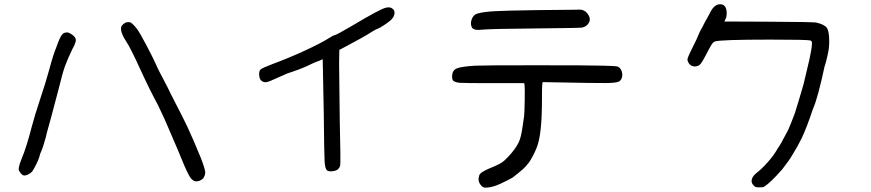

<svg xmlns="http://www.w3.org/2000/svg" viewBox="-20 -715 4040 891"><path d="M579.1 -612.3Q590.8 -613.3 616.2 -580.1Q627.9 -564.5 657.2 -509.3Q686.5 -454.1 702.1 -419.9Q712.9 -393.6 757.8 -309.6Q766.6 -290 796.9 -231.4Q825.2 -177.7 849.1 -127.4Q873 -77.1 911.1 15.6Q930.7 65.4 932.6 85L930.7 97.7L923.8 112.3Q904.3 129.9 884.8 126Q877 124 867.7 114.7Q858.4 105.5 835.9 54.7Q808.6 -12.7 759.8 -125Q744.1 -163.1 713.9 -225.6Q675.8 -295.9 630.9 -393.6Q585 -494.1 566.4 -521.5Q548.8 -547.9 543.5 -567.9Q538.1 -587.9 546.9 -597.7Q552.7 -604.5 560.5 -608.9Q568.4 -613.3 579.1 -612.3ZM267.6 -553.7Q275.4 -565.4 294.9 -564.5Q309.6 -559.6 322.3 -547.9Q335 -536.1 331.1 -521.5Q325.2 -502 316.4 -488.3Q292 -437.5 280.8 -405.8Q269.5 -374 251 -297.9Q223.6 -194.3 215.8 -165Q192.4 -83 192.4 -77.1Q178.7 -28.3 171.9 -14.2Q165 0 162.1 14.6Q158.2 27.3 147.5 48.8Q136.7 70.3 129.9 80.1Q124 87.9 112.3 93.8Q100.6 99.6 92.8 99.6Q82 99.6 69.3 79.1Q61.5 67.4 80.1 22.5Q103.5 -33.2 127.9 -128.9Q141.6 -180.7 166 -253.9Q189.5 -323.2 209 -393.6Q226.6 -460.9 241.2 -495.1Q257.8 -543 267.6 -553.7Z M1768.6 -678.7Q1780.3 -681.6 1785.2 -680.7Q1789.1 -679.7 1792 -679.7Q1795.9 -679.7 1803.7 -672.9Q1813.5 -664.1 1810.1 -648.4Q1806.6 -632.8 1792 -620.1Q1779.3 -609.4 1759.8 -596.7Q1740.2 -584 1733.4 -582Q1724.6 -579.1 1707 -568.4Q1694.3 -559.6 1658.2 -539.1Q1639.6 -528.3 1589.8 -502L1554.7 -483.4L1553.7 -421.9Q1553.7 -365.2 1556.6 -159.2Q1561.5 43 1558.6 52.7Q1552.7 79.1 1516.6 80.1Q1502 80.1 1497.1 75.2Q1488.3 67.4 1486.3 33.2Q1484.4 -1 1482.4 -196.3L1477.5 -440.4L1460.9 -432.6Q1445.3 -427.7 1426.8 -418.9Q1388.7 -399.4 1338.9 -382.8Q1314.5 -376 1284.2 -361.3Q1255.9 -348.6 1233.4 -338.9Q1219.7 -334 1214.8 -333.5Q1210 -333 1203.1 -335Q1183.6 -340.8 1182.6 -368.2Q1181.6 -386.7 1190.4 -393.6Q1199.2 -400.4 1245.1 -418Q1319.3 -445.3 1394.5 -480Q1469.7 -514.6 1509.8 -540Q1526.4 -550.8 1530.3 -550.8Q1538.1 -550.8 1616.2 -596.7Q1740.2 -670.9 1768.6 -678.7Z M2654.3 -669.9Q2668 -670.9 2676.8 -669.9Q2700.2 -666 2712.9 -641.6Q2720.7 -626 2713.9 -611.3Q2704.1 -591.8 2680.7 -586.9Q2666 -585 2463.9 -583Q2263.7 -581.1 2228.5 -578.1Q2199.2 -575.2 2188 -577.1Q2176.8 -579.1 2170.9 -585.9Q2161.1 -602.5 2168.9 -625Q2176.8 -647.5 2196.3 -652.3Q2224.6 -660.2 2275.9 -663.1Q2327.1 -666 2465.8 -668Q2642.6 -669.9 2654.3 -669.9ZM2185.5 -410.2Q2220.7 -412.1 2469.2 -412.1Q2717.8 -412.1 2779.3 -410.2Q2834 -409.2 2845.2 -406.2Q2856.4 -403.3 2863.3 -388.7Q2870.1 -373 2866.7 -357.4Q2863.3 -341.8 2850.6 -335.9Q2837.9 -330.1 2791 -329.6Q2744.1 -329.1 2551.8 -333L2498 -334L2496.1 -320.3Q2495.1 -302.7 2495.1 -257.8Q2495.1 -171.9 2489.3 -118.2Q2484.4 -70.3 2474.1 -39.6Q2463.9 -8.8 2439.5 32.2Q2422.9 55.7 2405.8 70.8Q2388.7 85.9 2358.4 109.4Q2335.9 122.1 2302.2 137.7Q2268.6 153.3 2242.2 155.3Q2230.5 157.2 2222.7 153.8Q2214.8 150.4 2206.1 136.7Q2199.2 124 2201.2 110.8Q2203.1 97.7 2208 91.8Q2216.8 80.1 2267.6 59.6Q2292 49.8 2306.6 40.5Q2321.3 31.2 2338.9 11.7Q2370.1 -20.5 2386.7 -53.7Q2397.5 -75.2 2404.3 -122.1Q2406.2 -139.6 2412.1 -174.8Q2414.1 -190.4 2415 -250.5Q2416 -310.5 2414.1 -322.3L2412.1 -329.1H2259.8Q2139.6 -329.1 2116.2 -330.6Q2092.8 -332 2083 -340.8Q2078.1 -345.7 2078.1 -360.4Q2078.1 -387.7 2098.6 -397Q2119.1 -406.2 2185.5 -410.2Z M3309.6 -693.4Q3335 -700.2 3346.7 -681.6Q3355.5 -664.1 3350.6 -635.7L3341.8 -615.2L3544.9 -614.3Q3747.1 -613.3 3767.6 -610.4Q3805.7 -601.6 3816.9 -585.9Q3828.1 -570.3 3828.1 -522.5Q3828.1 -489.3 3820.3 -458Q3813.5 -425.8 3805.7 -403.3Q3794.9 -350.6 3778.3 -287.1Q3764.6 -236.3 3752 -208Q3724.6 -125 3700.2 -73.2Q3681.6 -35.2 3655.3 6.8Q3644.5 26.4 3610.4 70.3Q3556.6 131.8 3526.4 151.4Q3519.5 155.3 3502 154.3Q3490.2 154.3 3486.3 152.8Q3482.4 151.4 3475.6 143.6Q3467.8 134.8 3467.8 125Q3467.8 106.4 3490.2 87.9Q3512.7 71.3 3542 38.6Q3571.3 5.9 3589.8 -27.3Q3598.6 -37.1 3637.7 -112.3Q3647.5 -133.8 3668.9 -190.4Q3687.5 -250 3709 -324.2Q3716.8 -354.5 3736.3 -439.5Q3747.1 -487.3 3748 -513.7Q3749 -524.4 3740.2 -527.3Q3725.6 -531.2 3553.7 -531.2Q3322.3 -531.2 3297.9 -522.5Q3290 -520.5 3281.7 -507.3Q3273.4 -494.1 3255.9 -460Q3240.2 -429.7 3232.4 -419.9Q3224.6 -410.2 3214.8 -408.2Q3202.1 -404.3 3190.4 -409.7Q3178.7 -415 3173.8 -426.8Q3168.9 -435.5 3170.9 -443.4Q3172.9 -451.2 3185.5 -477.5Q3194.3 -495.1 3211.9 -531.2Q3224.6 -564.5 3238.3 -586.9Q3250 -611.3 3267.6 -641.6Q3280.3 -668 3289.1 -678.2Q3297.9 -688.5 3309.6 -693.4Z"/></svg>

Font: JasonHandwriting4
Style: Regular
Weight: 400
Version: Version 1.01.21